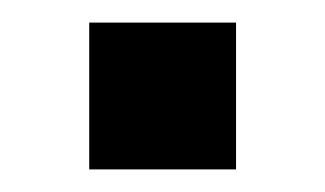

<svg xmlns="http://www.w3.org/2000/svg" viewBox="-20 -375 288 170"><path d="M59 -225V-355H189V-225Z"/></svg>

Font: M PLUS 1 Thin Medium
Style: Regular
Weight: 500
Version: Version 1.001